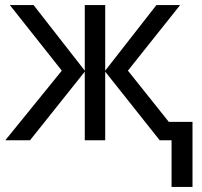

<svg xmlns="http://www.w3.org/2000/svg" viewBox="-20 -556 799 761"><path d="M694 -536 487 -276 649 -73H743V185H660V0H613L397 -272V0H316V-272L99 0H1L225 -276L19 -536H113L316 -276V-536H397V-276L600 -536Z"/></svg>

Font: Noto Sans Display
Style: Regular
Weight: 400
Designer: Monotype Design Team
Foundry: Monotype Imaging Inc.
Version: Version 2.003